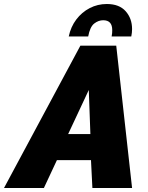

<svg xmlns="http://www.w3.org/2000/svg" viewBox="-81 -938 737 958"><path d="M320 -710H499L578 0H380L373 -139H203L138 0H-61ZM370 -269 362 -489 259 -269ZM262 -756Q272 -804 299.5 -840.5Q327 -877 366.5 -897.5Q406 -918 452 -918Q514 -918 546 -882Q578 -846 578 -793Q578 -784 577 -775Q576 -766 574 -756H476Q478 -765 478.5 -773Q479 -781 479 -788Q479 -837 434 -837Q410 -837 389 -820.5Q368 -804 359 -756Z"/></svg>

Font: Raleway Thin Black
Style: Italic
Weight: 900
Italic angle: -12°
Version: Version 4.026